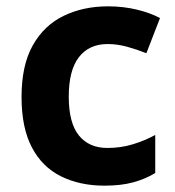

<svg xmlns="http://www.w3.org/2000/svg" viewBox="-20 -576 553 606"><path d="M310 10Q232 10 172.5 -19.5Q113 -49 80.5 -111Q48 -173 48 -270Q48 -370 83.5 -433Q119 -496 181 -526Q243 -556 321 -556Q368 -556 410.5 -546Q453 -536 485 -519L442 -408Q412 -420 381 -428.5Q350 -437 320 -437Q261 -437 229 -395.5Q197 -354 197 -271Q197 -188 229 -148.5Q261 -109 319 -109Q361 -109 399 -120.5Q437 -132 470 -150V-30Q439 -11 400.5 -0.5Q362 10 310 10Z"/></svg>

Font: Noto Sans Syriac
Style: Bold
Weight: 700
Designer: Patrick Giasson and the Monotype Design Team
Foundry: Monotype Imaging Inc.
Version: Version 3.000; ttfautohint (v1.8.4.7-5d5b)